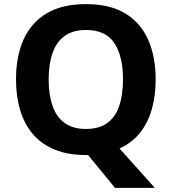

<svg xmlns="http://www.w3.org/2000/svg" viewBox="-20 -745 836 935"><path d="M738 -358Q738 -278 719 -212Q700 -146 661 -97.5Q622 -49 562 -22L734 170H540L409 10Q406 10 403.5 10Q401 10 398 10Q311 10 246.5 -16.5Q182 -43 140.5 -91.5Q99 -140 78.5 -208Q58 -276 58 -359Q58 -470 94.5 -552Q131 -634 206.5 -679.5Q282 -725 399 -725Q515 -725 590 -679.5Q665 -634 701.5 -551.5Q738 -469 738 -358ZM217 -358Q217 -283 236 -229Q255 -175 295 -146Q335 -117 398 -117Q463 -117 502.5 -146Q542 -175 560.5 -229Q579 -283 579 -358Q579 -471 537 -535Q495 -599 399 -599Q335 -599 295 -570Q255 -541 236 -487Q217 -433 217 -358Z"/></svg>

Font: Noto Sans Tamil
Style: Regular
Weight: 400
Designer: Jelle Bosma - Monotype Design Team
Foundry: Monotype Imaging Inc.
Version: Version 2.003